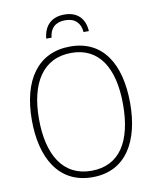

<svg xmlns="http://www.w3.org/2000/svg" viewBox="-98 -979 866 1064"><g transform="rotate(-10 335.5 -447.5)"><path d="M337 -905C267 -905 223 -865 216 -791H246C251 -843 281 -873 337 -873C392 -873 422 -842 426 -791H456C452 -864 409 -905 337 -905ZM612 -358C612 -581 521 -725 339 -725C157 -725 59 -585 59 -359C59 -152 143 10 336 10C528 10 612 -149 612 -358ZM99 -359C99 -558 177 -689 339 -689C491 -689 572 -569 572 -358C572 -153 497 -26 336 -26C177 -26 99 -157 99 -359Z"/></g></svg>

Font: Noto Sans SemiCondensed ExtraLight
Style: Regular
Weight: 200
Width: 4
Designer: Monotype Design Team
Foundry: Monotype Imaging Inc.
Version: Version 2.013